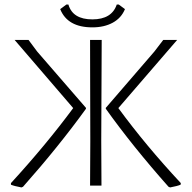

<svg xmlns="http://www.w3.org/2000/svg" viewBox="-20 -814 840 842"><path d="M501 -794 528 -774Q512 -735 474.5 -714.5Q437 -694 385 -694Q276 -694 244 -774L271 -794H280Q299 -729 385 -729Q470 -729 492 -794ZM726 8 719 5Q561 -173 444 -337V-341L657 -588L696 -639H757L499 -340Q620 -175 773 -11L772 -4Q758 2 726 8ZM74 8Q42 2 28 -4V-11Q182 -179 301 -340L44 -639H105L143 -588L357 -341V-337Q237 -171 81 5ZM375 0 376 -194 375 -639H426L424 -197L425 0Z"/></svg>

Font: Alegreya Sans SC Light
Style: Regular
Weight: 300
Designer: Juan Pablo del Peral
Foundry: Huerta Tipografica
Version: Version 2.007